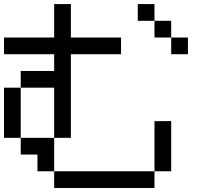

<svg xmlns="http://www.w3.org/2000/svg" viewBox="-20 -937 1040 957"><path d="M750 -916.7V-833.3H666.7V-916.7ZM0 -250V-500H83.3V-250ZM0 -666.7V-750H250V-916.7H333.3V-750H583.3V-666.7H333.3V-250H250V-500H83.3V-583.3H250V-666.7ZM750 -83.3V0H250V-83.3ZM750 -333.3H833.3V-83.3H750ZM750 -833.3H833.3V-750H750ZM166.7 -166.7H83.3V-250H250V-83.3H166.7ZM916.7 -750V-666.7H833.3V-750Z"/></svg>

Font: Galmuri11 Regular
Style: Regular
Weight: 400
Designer: Minseo Lee (Quiple)
Version: Version 2.356;hotconv 1.1.0;makeotfexe 2.6.0 DEVELOPMENT